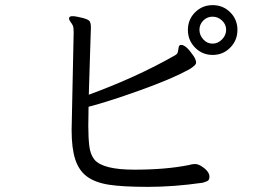

<svg xmlns="http://www.w3.org/2000/svg" viewBox="-20 -736 1040 748"><path d="M905 -619.5Q905 -660 877 -688Q849 -716 808.5 -716Q768 -716 740 -688Q712 -660 712 -619.5Q712 -579 740 -550.5Q768 -522 808.5 -522Q849 -522 877 -550.5Q905 -579 905 -619.5ZM249 -664Q249 -658 254.5 -651Q260 -644 263.5 -637Q267 -630 267 -611L259 -229Q259 -159 273 -115.5Q287 -72 318.5 -48.5Q350 -25 403.5 -16.5Q457 -8 557 -8Q657 -8 769 -24Q777 -26 786.5 -30Q796 -34 796 -47Q796 -69 764 -89Q751 -97 739.5 -97Q728 -97 716 -93Q626 -75 503.5 -75Q381 -75 348 -114Q332 -134 328 -166.5Q324 -199 324 -245L325 -320Q402 -340 525 -384Q648 -428 714 -464Q744 -481 744 -492Q744 -503 734 -518Q705 -561 686 -561H683Q677 -559 676 -551Q675 -543 673 -534Q671 -525 661 -520Q514 -436 326 -367Q328 -426 329.5 -482.5Q331 -539 332.5 -578Q334 -617 334 -623V-634Q334 -644 330 -652Q326 -660 300.5 -666.5Q275 -673 262 -673Q249 -673 249 -664ZM861 -620Q861 -599 845 -582.5Q829 -566 808 -566Q787 -566 772 -582.5Q757 -599 757 -620Q757 -641 772 -656Q787 -671 808 -671Q829 -671 845 -656Q861 -641 861 -620Z"/></svg>

Font: LXGW WenKai TC
Style: Regular
Weight: 400
Designer: LXGW / Fontworks Inc.
Foundry: LXGW / Fontworks Inc.
Version: Version 1.330